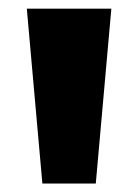

<svg xmlns="http://www.w3.org/2000/svg" viewBox="-20 -828 320 444"><path d="M78 -403.5 42 -808H237.5L201.5 -403.5Z"/></svg>

Font: Encode Sans Expanded Expanded ExtraBold
Style: Regular
Weight: 800
Width: 7
Designer: Multiple Designers
Foundry: Impallari Type
Version: Version 3.000; ttfautohint (v1.8.3) -l 8 -r 50 -G 200 -x 14 